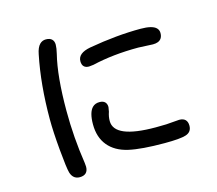

<svg xmlns="http://www.w3.org/2000/svg" viewBox="-111 -888 1221 1078"><g transform="rotate(-15 500.0 -349.5)"><path d="M439.5 -329.6Q460.9 -329.6 471.4 -319.1Q481.9 -308.6 481.9 -290V-289.6L477.5 -263.7Q468.3 -237.3 468.3 -211.9Q468.3 -110.8 709 -110.8Q739.7 -111.3 770 -111.8L846.7 -117.7Q870.1 -117.7 882.1 -105.7Q894 -93.8 894 -71.3Q894 -34.2 858.4 -22.9Q826.2 -12.2 734.4 -12.2Q600.1 -12.2 526.9 -28.8Q452.1 -45.9 412.4 -94.2Q372.6 -142.6 372.6 -217.8Q372.6 -287.6 398.9 -314Q414.6 -329.6 439.5 -329.6ZM240.2 -747.6Q263.7 -747.6 275.4 -735.8Q286.6 -724.6 286.6 -704.8Q286.6 -685.1 278.8 -652.8Q248.5 -530.8 248.5 -330.1Q248.5 -174.3 272 -21L273.9 1Q273.9 24.4 261.5 36.9Q249 49.3 224.6 49.3Q202.6 49.3 189 35.6Q178.7 25.4 173.3 7.3Q165.5 -20.5 155.8 -128.2Q146 -235.8 146 -308.6Q146 -510.3 180.2 -676.8Q187.5 -715.8 205.1 -733.4Q219.7 -747.6 240.2 -747.6ZM435.5 -537.6Q416.5 -537.6 406.2 -547.9Q396 -558.1 396 -578.6Q396 -625.5 469.7 -639.2Q630.4 -667.5 769.5 -667.5Q837.4 -667.5 859.9 -645Q871.6 -633.3 871.6 -616.2Q871.6 -581.1 844.2 -569.8Q832 -564.9 814.5 -564.9L729.5 -568.8Q582.5 -568.8 461.9 -540.5Z"/></g></svg>

Font: YuPearl-Medium
Style: Medium
Weight: 500
Designer: Max Yao
Foundry: Max-Everyday
Version: Version 1.011; ttfautohint (v1.8.3)